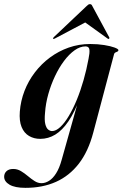

<svg xmlns="http://www.w3.org/2000/svg" viewBox="-87 -660 590 925"><path d="M362.5 -22Q338.5 69.5 292.8 128.5Q247 187.5 182.5 216.2Q118 245 35.5 245Q-15 245 -41 229.8Q-67 214.5 -67 191.5Q-67 175.5 -55.8 164.8Q-44.5 154 -23 154Q-3.5 154 13.8 164.2Q31 174.5 47.2 188.2Q63.5 202 79.5 212.2Q95.5 222.5 113 222.5Q131 222.5 149.2 211.2Q167.5 200 183.2 175.2Q199 150.5 210 110.5L295 -191.5L299 -189.5Q272.5 -119.5 242.8 -75.8Q213 -32 179.2 -11.5Q145.5 9 107 9Q76.5 9 52.8 -5Q29 -19 17 -48.2Q5 -77.5 8.5 -122.5Q12.5 -174 31 -222Q49.5 -270 81 -311.2Q112.5 -352.5 153.8 -383Q195 -413.5 244 -430.8Q293 -448 347.5 -448Q384 -448 415 -443Q446 -438 464.8 -431Q483.5 -424 483.5 -418.5Q483.5 -413.5 478.8 -411.5Q474 -409.5 469 -407.2Q464 -405 462.5 -399ZM130 -117Q126.5 -81.5 131.2 -62.2Q136 -43 145.2 -35.8Q154.5 -28.5 163.5 -28.5Q182.5 -28.5 203.2 -47.8Q224 -67 244.2 -100.8Q264.5 -134.5 282.8 -178.8Q301 -223 315.5 -273.8Q330 -324.5 339.5 -376.5Q345.5 -404.5 343.8 -420.5Q342 -436.5 325 -436.5Q299 -436.5 272.5 -417.8Q246 -399 221.8 -366.8Q197.5 -334.5 178 -293.2Q158.5 -252 145.8 -206.8Q133 -161.5 130 -117ZM357 -569.5H299L431 -474.5Q433 -473 435 -472.5Q437 -472 438 -473Q439.5 -474 440 -476Q440.5 -478 439 -480.5L358 -630.5Q356 -635.5 353.2 -637.8Q350.5 -640 346.5 -640Q342 -640 338.5 -637.8Q335 -635.5 330 -630.5L171.5 -480.5Q169.5 -478 169 -476Q168.5 -474 169 -473Q170.5 -472 172.5 -472.5Q174.5 -473 177.5 -474.5Z"/></svg>

Font: Fraunces 120pt SemiBold
Style: Italic
Weight: 600
Italic angle: -16°
Version: Version 1.000;[b76b70a41]